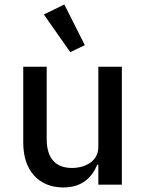

<svg xmlns="http://www.w3.org/2000/svg" viewBox="-20 -808 640 840"><path d="M410.2 0H513.1V-516H410.2V-164.4C410.2 -102.3 352.6 -73.2 294.7 -73.2C222.7 -73.2 184.3 -115.8 184.3 -199.9V-516H81.7V-183.9C81.7 -58.9 152 12.1 257.1 12.1C341.3 12.1 383.2 -34.1 405.5 -87.4H410.2ZM171.9 -744.7 287.3 -579.9 351.2 -610.4 261.4 -788.4Z"/></svg>

Font: Margiela Mono Medium
Style: Regular
Weight: 500
Designer: Mike Abbink, Paul van der Laan, Pieter van Rosmalen
Foundry: Bold Monday
Version: Version 2.003 2021